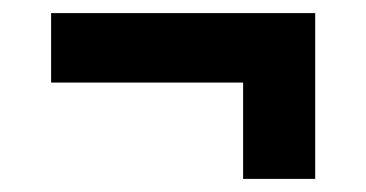

<svg xmlns="http://www.w3.org/2000/svg" viewBox="-20 -388 559 293"><path d="M58 -262V-368H461V-262ZM351 -115V-333H461V-115Z"/></svg>

Font: Bricolage Grotesque 48pt Condensed ExtraBold SemiBold
Style: Regular
Weight: 600
Version: Version 1.000;gftools[0.9.30]